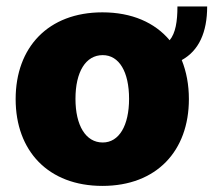

<svg xmlns="http://www.w3.org/2000/svg" viewBox="-20 -576 673 605"><path d="M632.8 -555.7H539.1C539.1 -508.3 533.2 -471.7 514.6 -449.2C467.8 -504.9 395.5 -537.1 302.7 -537.1C131.8 -537.1 29.3 -426.8 29.3 -263.7C29.3 -100.6 131.8 9.8 302.7 9.8C473.6 9.8 575.2 -100.6 575.2 -263.7C575.2 -309.1 567.4 -350.1 552.7 -386.7C606.9 -416.5 632.8 -474.6 632.8 -555.7ZM303.7 -127C250 -127 217.8 -180.7 217.8 -264.6C217.8 -349.6 250 -402.3 303.7 -402.3C355.5 -402.3 386.7 -349.6 386.7 -264.6C386.7 -180.7 355.5 -127 303.7 -127Z"/></svg>

Font: Pretendard Black
Style: Regular
Weight: 900
Designer: Base glyphs from Inter by Rasmus Andersson; Hangeul glyphs from Noto Sans CJK(Source Han Sans) by Jang Soo-young and Kan
Foundry: Kil Hyung-jin
Version: Version 1.309;Glyphs 3.2 (3225)